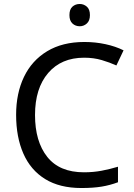

<svg xmlns="http://www.w3.org/2000/svg" viewBox="-20 -935 672 965"><path d="M403 -645Q288 -645 222 -568Q156 -491 156 -357Q156 -224 217.5 -146.5Q279 -69 402 -69Q449 -69 491 -77Q533 -85 573 -97V-19Q533 -4 490.5 3Q448 10 389 10Q280 10 207 -35Q134 -80 97.5 -163Q61 -246 61 -358Q61 -466 100.5 -548.5Q140 -631 217 -677.5Q294 -724 404 -724Q459 -724 510 -713Q561 -702 601 -682L565 -606Q532 -621 491.5 -633Q451 -645 403 -645ZM381 -915Q401 -915 416.5 -901.5Q432 -888 432 -859Q432 -831 416.5 -817Q401 -803 381 -803Q359 -803 344 -817Q329 -831 329 -859Q329 -888 344 -901.5Q359 -915 381 -915Z"/></svg>

Font: Noto Sans Bamum
Style: Regular
Weight: 400
Designer: Monotype Design Team
Foundry: Monotype Imaging Inc.
Version: Version 2.001